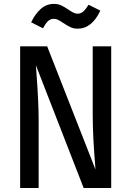

<svg xmlns="http://www.w3.org/2000/svg" viewBox="-20 -938 655 958"><path d="M159 -612.8 161.5 -579Q172.8 -429.7 172.8 -340V0H80.5V-706.7H215.4L456.4 -92.3L454.9 -113.3Q442.6 -259.5 442.6 -366.7V-706.7H534.9V0H397.4ZM295.9 -823.1Q281 -833.3 270.5 -838.7Q260 -844.1 248.7 -844.1Q231.8 -844.1 219.7 -832.8Q207.7 -821.5 194.4 -796.9L135.4 -826.7Q154.9 -868.2 183.3 -893.3Q211.8 -918.5 248.7 -918.5Q269.7 -918.5 285.1 -911.3Q300.5 -904.1 321 -890.3Q335.9 -880 346.2 -874.9Q356.4 -869.7 367.7 -869.7Q382.6 -869.7 395.1 -880.3Q407.7 -890.8 422.1 -914.4L480.5 -885.1Q460.5 -841 431.8 -817.9Q403.1 -794.9 367.7 -794.9Q347.7 -794.9 332.3 -802.1Q316.9 -809.2 295.9 -823.1Z"/></svg>

Font: Fira Code Fixed Retina
Style: Regular
Weight: 450
Monospace: yes
Designer: Carrois Corporate, Edenspiekermann AG, Nikita Prokopov
Foundry: Carrois Corporate, Edenspiekermann AG, Nikita Prokopov
Version: Version 5.002